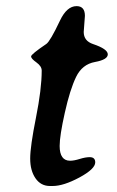

<svg xmlns="http://www.w3.org/2000/svg" viewBox="-20 -603 383 627"><path d="M174.8 -126.5Q174.8 -78.1 209 -78.1Q221.7 -78.1 240.5 -84Q259.3 -89.8 272.9 -89.8Q291 -89.8 291 -72.8Q291 -51.3 239.3 -23.4Q187.5 4.4 151.9 4.4H143.1Q113.3 4.4 95.9 -20.8Q78.6 -45.9 78.6 -85.2Q78.6 -124.5 97.4 -218.5Q116.2 -312.5 116.2 -372.6Q116.2 -386.7 98.9 -399.2Q81.5 -411.6 81.5 -418.7Q81.5 -425.8 131.3 -459.5Q144 -468.3 175.8 -535.6Q198.2 -583 230 -583Q257.3 -583 257.3 -551.3L253.4 -498.5Q253.4 -469.2 284.2 -459Q332 -442.9 332 -425.5Q332 -408.2 290.3 -400.6Q248.5 -393.1 228.5 -351.8Q208.5 -310.5 191.7 -235.1Q174.8 -159.7 174.8 -126.5Z"/></svg>

Font: Averia Serif Libre
Style: Italic
Weight: 400
Italic angle: -7.90001°
Version: Version 1.002